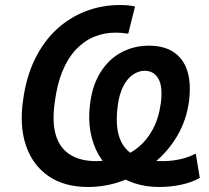

<svg xmlns="http://www.w3.org/2000/svg" viewBox="-20 -735 833 765"><path d="M331 10Q236 10 173 -33.5Q110 -77 83.5 -155Q57 -233 72 -336Q84 -427 118.5 -498Q153 -569 204.5 -617Q256 -665 321 -690Q386 -715 457 -715Q475 -715 491.5 -713.5Q508 -712 518 -709L491 -601Q478 -603 464 -604Q450 -605 441 -605Q395 -605 355 -588.5Q315 -572 282.5 -537.5Q250 -503 228.5 -450.5Q207 -398 198 -326Q187 -248 202.5 -196.5Q218 -145 259 -119Q300 -93 363 -93Q410 -93 453.5 -106.5Q497 -120 531.5 -148.5Q566 -177 589.5 -221Q613 -265 621 -326Q629 -390 611 -421.5Q593 -453 556 -453Q532 -453 509.5 -437.5Q487 -422 471 -391Q455 -360 449 -313Q439 -234 456.5 -185.5Q474 -137 517.5 -115Q561 -93 628 -93Q650 -93 672.5 -96Q695 -99 717 -105.5Q739 -112 760 -123L776 -26Q744 -8 701.5 1Q659 10 614 10Q561 10 515.5 -5Q470 -20 433.5 -48.5Q397 -77 373.5 -117.5Q350 -158 340.5 -209.5Q331 -261 339 -322Q348 -396 381 -448Q414 -500 464 -526.5Q514 -553 573 -553Q634 -553 672.5 -527Q711 -501 726.5 -452Q742 -403 733 -331Q723 -257 687 -195Q651 -133 595 -87Q539 -41 471 -15.5Q403 10 331 10Z"/></svg>

Font: Nunito Sans 10pt SemiCondensed
Style: Bold Italic
Weight: 700
Width: 4
Italic angle: -9°
Designer: Vernon Adams
Foundry: Vernon Adams
Version: Version 3.101;gftools[0.9.27]